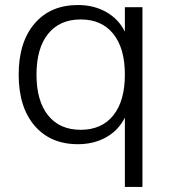

<svg xmlns="http://www.w3.org/2000/svg" viewBox="-20 -568 678 768"><path d="M292 -547.9Q355.5 -547.9 404.8 -520Q454.1 -492.2 479.5 -441.4V-539.1H549.8V179.7H479.5V-97.7Q454.1 -46.9 404.8 -19Q355.5 8.8 292 8.8Q181.6 8.8 118.2 -65.4Q54.7 -139.6 54.7 -269.5Q54.7 -399.4 118.2 -473.6Q181.6 -547.9 292 -547.9ZM172.4 -432.6Q126 -375 126 -269.5Q126 -164.1 172.4 -106.4Q218.8 -48.8 302.7 -48.8Q386.7 -48.8 433.1 -106.4Q479.5 -164.1 479.5 -269.5Q479.5 -375 433.1 -432.6Q386.7 -490.2 302.7 -490.2Q218.8 -490.2 172.4 -432.6Z"/></svg>

Font: Min Sans Light
Style: Regular
Weight: 300
Designer: Jinseong-Kim, NotoSansCJK, Nunito
Foundry: Jinseong-Kim
Version: Version 1.400;Glyphs 3.1.2 (3151)